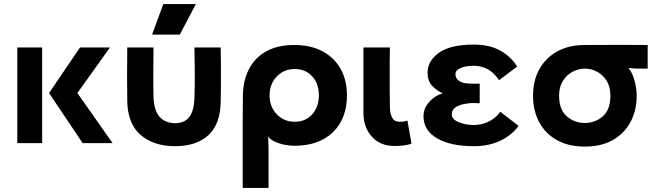

<svg xmlns="http://www.w3.org/2000/svg" viewBox="-20 -703 3221 943"><path d="M65 -470H187V0H65ZM221 -246 373 -470H520L360 -246L533 0H386Z M605 -470H734Q733 -403 733 -361.5Q733 -320 733 -289.5Q733 -259 734 -223Q737 -158 765 -128Q793 -98 840 -98Q886 -98 909.5 -128Q933 -158 935 -223Q936 -259 936.5 -289.5Q937 -320 936.5 -361.5Q936 -403 935 -470H1064Q1065 -420 1065 -387Q1065 -354 1065 -328.5Q1065 -303 1065 -276Q1065 -249 1064 -210Q1064 -96 1005 -40.5Q946 15 840 15Q735 15 670.5 -40.5Q606 -96 605 -210Q605 -249 604.5 -276Q604 -303 604 -328.5Q604 -354 604.5 -387Q605 -420 605 -470ZM782 -683H942L863 -533H727Z M1426 -482Q1505 -482 1563 -451.5Q1621 -421 1652.5 -365.5Q1684 -310 1684 -235Q1684 -120 1615 -53.5Q1546 13 1426 13Q1402 13 1375.5 7.5Q1349 2 1327.5 -8.5Q1306 -19 1297 -33L1299 19V220H1172V-8Q1172 -65 1172 -121.5Q1172 -178 1173 -235Q1174 -306 1202 -362Q1230 -418 1286 -450Q1342 -482 1426 -482ZM1428 -105Q1480 -105 1513 -141Q1546 -177 1546 -235Q1546 -293 1513 -328.5Q1480 -364 1428 -364Q1374 -364 1339 -327Q1304 -290 1304 -235Q1304 -179 1339 -142Q1374 -105 1428 -105Z M1918 14Q1847 14 1806.5 -31.5Q1766 -77 1765 -145Q1765 -198 1765 -236.5Q1765 -275 1765 -308Q1765 -341 1765 -379Q1765 -417 1765 -470H1895Q1894 -427 1894 -394Q1894 -361 1894 -330Q1894 -299 1894 -263.5Q1894 -228 1895 -179Q1895 -146 1906 -125.5Q1917 -105 1942 -105Q1951 -105 1960.5 -106Q1970 -107 1981 -111L2001 2Q1985 9 1962 11.5Q1939 14 1918 14Z M2527 -85Q2494 -39 2437.5 -12Q2381 15 2308 15Q2192 15 2126 -24Q2060 -63 2060 -132Q2060 -161 2074.5 -184Q2089 -207 2110.5 -223Q2132 -239 2155 -244Q2125 -258 2102.5 -281.5Q2080 -305 2080 -346Q2080 -404 2136 -444Q2192 -484 2308 -484Q2384 -484 2437 -454.5Q2490 -425 2520 -376L2431 -309Q2406 -347 2374.5 -363.5Q2343 -380 2308 -380Q2270 -380 2243.5 -369.5Q2217 -359 2217 -338Q2217 -319 2233 -307Q2249 -295 2278 -293Q2290 -292 2304.5 -292Q2319 -292 2336 -292V-196Q2319 -197 2304.5 -197Q2290 -197 2278 -195Q2246 -192 2222.5 -179Q2199 -166 2199 -141Q2199 -117 2233 -103Q2267 -89 2308 -89Q2343 -89 2377.5 -104.5Q2412 -120 2437 -154Z M2598 -233Q2598 -307 2629 -363Q2660 -419 2717 -450.5Q2774 -482 2852 -482Q2922 -482 2974 -482.5Q3026 -483 3070.5 -482.5Q3115 -482 3161 -482V-366H3107L3067 -369Q3087 -344 3097 -305Q3107 -266 3107 -233Q3107 -159 3076 -102.5Q3045 -46 2988.5 -14.5Q2932 17 2852 17Q2773 17 2716 -14.5Q2659 -46 2628.5 -102.5Q2598 -159 2598 -233ZM2852 -366Q2821 -366 2792 -350.5Q2763 -335 2744.5 -305.5Q2726 -276 2726 -233Q2726 -164 2764 -131.5Q2802 -99 2852 -99Q2903 -99 2940.5 -131.5Q2978 -164 2978 -233Q2978 -276 2960 -305.5Q2942 -335 2913 -350.5Q2884 -366 2852 -366Z"/></svg>

Font: Kreadon
Style: Bold
Weight: 700
Designer: Reiya WATANABE
Foundry: StudioGnu
Version: Version 1.003; ttfautohint (v1.8.4.7-5d5b);gftools[0.9.32]